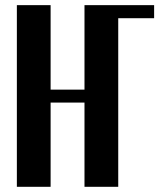

<svg xmlns="http://www.w3.org/2000/svg" viewBox="-20 -719 613 739"><path d="M44.9 -699.2H174.8V-374H305.2V-699.2H573.2V-648.9H435.1V0H305.2V-324.2H174.8V0H44.9Z"/></svg>

Font: Moniqa Black Paragraph
Style: Regular
Weight: 900
Designer: Rajesh Rajput
Foundry: Rajesh Rajput
Version: Version 1.000